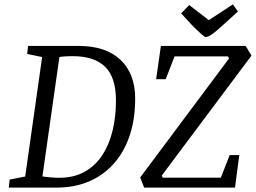

<svg xmlns="http://www.w3.org/2000/svg" viewBox="-20 -858 1170 878"><path d="M20.2 0 24.2 -36.8 95.2 -50.8 172.7 -597.2 104.4 -611.2 108.3 -648H339.2Q463.3 -648 530.7 -584.7Q598.2 -521.3 598.2 -406.4Q598.2 -282.7 554 -191.1Q509.9 -99.4 428.8 -49.7Q347.7 0 237.1 0ZM250.8 -45Q317.8 -45 366.9 -72.5Q416 -100 447.9 -148.7Q479.9 -197.5 495.1 -261.6Q510.3 -325.7 510.3 -397.9Q510.3 -504 460.8 -552.6Q411.4 -601.2 312.3 -601.2Q290.8 -601.2 273.5 -599.9Q256.1 -598.6 251.6 -596.9L174 -51.4Q189.7 -48.7 212.1 -46.8Q234.4 -45 250.8 -45ZM639.3 0 621 -46.3 1027.3 -590.6 1022.4 -600.2H778.3L737.7 -495.7H693.9L715.8 -648H1103.5L1129.9 -603.7L719.6 -55L724.3 -45.4H989.8L1030.4 -149H1074.3L1054.6 0ZM921.5 -688.8Q916.2 -688.8 904 -699.2Q891.8 -709.6 879.9 -721.4Q868 -733.1 862.9 -738L808.4 -796.7L845.2 -834.9L934.8 -765.8L1044.9 -837.9L1068 -805.4L1000.6 -744.3Q974.3 -720.2 958.6 -708Q942.8 -695.8 934.3 -692.3Q925.9 -688.8 921.5 -688.8Z"/></svg>

Font: Faustina Light
Style: Italic
Weight: 300
Italic angle: -8°
Designer: Alfonso Garcia
Foundry: http://www.omnibus-type.com
Version: Version 1.200